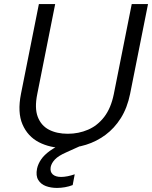

<svg xmlns="http://www.w3.org/2000/svg" viewBox="-20 -720 747 943"><path d="M171 -700H251L163 -258Q149 -189 165.5 -146Q182 -103 220.5 -83Q259 -63 313 -63Q366 -63 412.5 -83Q459 -103 492 -146Q525 -189 539 -258L627 -700H707L619 -259Q605 -190 573.5 -140Q542 -90 498 -57.5Q454 -25 402.5 -9Q351 7 298 7Q226 7 171 -21.5Q116 -50 90.5 -109Q65 -168 83 -259ZM356 -42 368 0 306 28Q267 45 250 63Q233 81 229 100Q225 124 239 136.5Q253 149 280 149Q295 149 312.5 145.5Q330 142 347 136L337 189Q319 196 299 199.5Q279 203 260 203Q230 203 205.5 194Q181 185 168 164Q155 143 162 108Q167 85 182 63Q197 41 225.5 20.5Q254 0 299 -19Z"/></svg>

Font: Albert Sans
Style: Italic
Weight: 400
Italic angle: -11.25°
Designer: Andreas Rasmussen
Foundry: a.Foundry
Version: Version 1.025